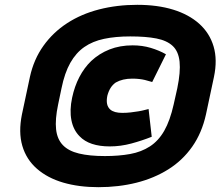

<svg xmlns="http://www.w3.org/2000/svg" viewBox="-20 -656 914 796"><path d="M834 -182 867 -337Q882 -408 865.5 -463.5Q849 -519 806 -557.5Q763 -596 698 -616Q633 -636 549 -636Q465 -636 391 -617Q317 -598 258.5 -560Q200 -522 160 -466Q120 -410 104 -337L71 -182Q56 -108 72.5 -51.5Q89 5 133 43.5Q177 82 242 101Q307 120 388 120Q472 120 545.5 101.5Q619 83 678 46Q737 9 777 -48Q817 -105 834 -182ZM715 -290 700 -223Q685 -156 661 -114Q637 -72 601.5 -49Q566 -26 519.5 -17.5Q473 -9 415 -9Q351 -9 307.5 -19.5Q264 -30 240.5 -54.5Q217 -79 212.5 -120Q208 -161 221 -223L235 -290Q248 -354 271.5 -395.5Q295 -437 329.5 -461Q364 -485 411.5 -495Q459 -505 520 -505Q585 -505 628.5 -496.5Q672 -488 696 -465.5Q720 -443 724.5 -400.5Q729 -358 715 -290ZM611 -316 668 -431Q640 -447 605 -457.5Q570 -468 530 -468Q477 -468 434 -451Q391 -434 358 -403Q329 -375 309 -336.5Q289 -298 279 -251Q268 -199 276 -158Q284 -117 310 -91Q330 -70 361.5 -59.5Q393 -49 435 -49Q480 -49 524.5 -61Q569 -73 609 -89L596 -204Q591 -203 580 -200Q569 -197 554 -194.5Q539 -192 522 -190Q505 -188 487 -188Q470 -188 457.5 -191.5Q445 -195 437 -202Q427 -211 424 -225Q421 -239 425 -259Q430 -278 438.5 -291.5Q447 -305 460 -314Q474 -322 491 -326Q508 -330 528 -330Q544 -330 557 -328.5Q570 -327 580.5 -324.5Q591 -322 598.5 -319.5Q606 -317 611 -316Z"/></svg>

Font: Advent Pro ExtraBold
Style: Italic
Weight: 800
Italic angle: -12°
Version: Version 3.000